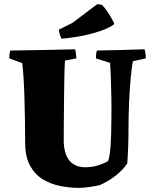

<svg xmlns="http://www.w3.org/2000/svg" viewBox="-20 -899 744 931"><path d="M361 12Q318 12 272.5 3Q227 -6 188.5 -29Q150 -52 126 -95Q102 -138 102 -207Q102 -258 101 -315Q100 -372 98.5 -426Q97 -480 94 -524Q91 -568 88 -593L25 -616Q25 -626 26 -635.5Q27 -645 30 -654Q108 -655 186.5 -656.5Q265 -658 344 -660Q350 -639 350 -616L295 -605Q293 -574 292 -524.5Q291 -475 290.5 -418Q290 -361 289.5 -305.5Q289 -250 289 -207Q293 -145 320 -116.5Q347 -88 393 -88Q428 -88 458.5 -98Q489 -108 504 -118Q513 -141 516.5 -196Q520 -251 520 -316Q521 -370 520 -424.5Q519 -479 517.5 -523.5Q516 -568 514 -594L445 -616Q445 -626 446 -635.5Q447 -645 450 -654Q508 -655 566 -656.5Q624 -658 681 -660Q687 -639 687 -616L624 -602Q619 -575 614 -523Q609 -471 606 -405Q603 -339 603 -270Q603 -182 597 -106Q576 -75 541 -47.5Q506 -20 465 -2Q441 4 412.5 8Q384 12 361 12ZM278 -711Q271 -727 267 -743L265 -755L331 -788L452 -879L473 -876Q482 -869 493.5 -853Q505 -837 516 -818.5Q527 -800 534 -786L531 -779Q497 -756 430.5 -737.5Q364 -719 278 -711Z"/></svg>

Font: Labrada ExtraBold
Style: Regular
Weight: 800
Designer: Mercedes Jáuregui
Foundry: Omnibus-Type Team
Version: Version 1.000; ttfautohint (v1.8.4.7-5d5b)